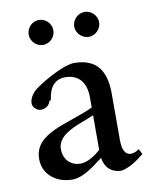

<svg xmlns="http://www.w3.org/2000/svg" viewBox="-77 -710 627 781"><g transform="rotate(-10 236.5 -319.5)"><path d="M137 -548C165 -548 188 -572 188 -599C188 -628 165 -651 137 -651C109 -651 86 -628 86 -599C86 -572 109 -548 137 -548ZM326 -548C353 -548 377 -572 377 -599C377 -628 353 -651 326 -651C298 -651 274 -628 274 -599C274 -572 298 -548 326 -548ZM457 -41 446 -63C437 -56 423 -50 412 -50C392 -50 377 -67 377 -111V-312C375 -389 349 -454 246 -454C194 -451 100 -393 77 -374C61 -360 49 -340 49 -322C49 -305 66 -290 82 -290C100 -290 117 -299 122 -319C125 -320 129 -322 129 -324C136 -375 159 -403 202 -403C255 -403 287 -369 287 -306V-263C180 -213 40 -202 40 -93C40 -31 91 12 160 12C200 12 245 -20 289 -55C294 -17 318 11 364 11C399 3 429 -18 457 -41ZM287 -88C266 -69 233 -46 203 -46C166 -46 134 -72 134 -118C134 -184 228 -205 287 -231Z"/></g></svg>

Font: Sibila
Style: Regular
Weight: 400
Designer: Stefan Peev
Foundry: Context Ltd
Version: Version 1.000